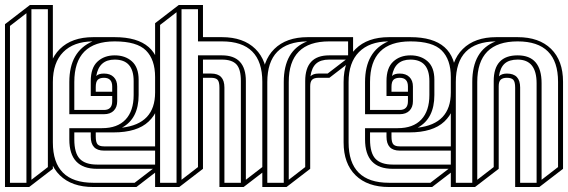

<svg xmlns="http://www.w3.org/2000/svg" viewBox="-20 -750 2278 770"><path d="M0 0V-653L100 -730H192V-73L97 0ZM172 -80V-713H106V-29ZM20 -646V-17H86V-697Z M354 0Q268 0 220 -47Q172 -94 172 -179V-421Q172 -506 220 -553.5Q268 -601 354 -601H439H440Q622 -601 622 -441V-379Q622 -306 576 -262.5Q530 -219 435 -219H400H389H364V-203Q364 -179 371.5 -171Q379 -163 397 -163H622V-73L527 0ZM364 -401V-382H430V-403Q430 -438 397 -438Q380 -438 372 -430Q364 -422 364 -401ZM397 -146Q344 -146 344 -202V-219H278V-191Q278 -136 300 -113Q322 -90 369 -90H602V-146ZM344 -365V-425Q344 -478 371 -503Q398 -528 440 -528Q482 -528 509 -504Q536 -480 536 -430V-369Q536 -274 469 -238Q602 -253 602 -379V-441Q602 -511 565.5 -547.5Q529 -584 440 -584Q278 -584 278 -421V-309H397Q430 -309 430 -344V-365ZM369 -73Q258 -73 258 -191V-236H389Q451 -236 483.5 -270.5Q516 -305 516 -369V-425Q516 -511 440 -511Q377 -511 366 -445Q375 -455 397 -455Q422 -455 436 -441Q450 -427 450 -403V-344Q450 -320 436 -306Q422 -292 397 -292H258V-421Q258 -544 351 -584Q275 -583 233.5 -541Q192 -499 192 -421V-179Q192 -17 354 -17H520L593 -73Z M602 0V-657L697 -730H794V-601H870Q956 -601 1004 -554Q1052 -507 1052 -422V-73L957 0H860V-398Q860 -422 852.5 -430Q845 -438 827 -438H794V-73L699 0ZM774 -584V-713H708V-29L774 -80V-528H870Q966 -528 966 -425V-29L1032 -80V-422Q1032 -584 870 -584ZM622 -17H688V-701L622 -650ZM880 -399V-17H946V-425Q946 -473 928 -492Q910 -511 870 -511H794V-455H827Q880 -455 880 -399Z M1032 0V-421Q1032 -506 1080 -553.5Q1128 -601 1214 -601H1396V-511L1301 -438H1257Q1240 -438 1232 -430.5Q1224 -423 1224 -404V-73L1129 0ZM1052 -421V-17H1118V-421Q1118 -548 1212 -584Q1052 -582 1052 -421ZM1138 -421V-29L1204 -80V-425Q1204 -528 1300 -528H1376V-584H1300Q1138 -584 1138 -421ZM1300 -511Q1266 -511 1248 -495Q1230 -479 1225 -444Q1236 -455 1257 -455H1294L1367 -511Z M1540 0Q1454 0 1406 -47Q1358 -94 1358 -179V-421Q1358 -506 1406 -553.5Q1454 -601 1540 -601H1625H1626Q1808 -601 1808 -441V-379Q1808 -306 1762 -262.5Q1716 -219 1621 -219H1586H1575H1550V-203Q1550 -179 1557.5 -171Q1565 -163 1583 -163H1808V-73L1713 0ZM1550 -401V-382H1616V-403Q1616 -438 1583 -438Q1566 -438 1558 -430Q1550 -422 1550 -401ZM1583 -146Q1530 -146 1530 -202V-219H1464V-191Q1464 -136 1486 -113Q1508 -90 1555 -90H1788V-146ZM1530 -365V-425Q1530 -478 1557 -503Q1584 -528 1626 -528Q1668 -528 1695 -504Q1722 -480 1722 -430V-369Q1722 -274 1655 -238Q1788 -253 1788 -379V-441Q1788 -511 1751.5 -547.5Q1715 -584 1626 -584Q1464 -584 1464 -421V-309H1583Q1616 -309 1616 -344V-365ZM1555 -73Q1444 -73 1444 -191V-236H1575Q1637 -236 1669.5 -270.5Q1702 -305 1702 -369V-425Q1702 -511 1626 -511Q1563 -511 1552 -445Q1561 -455 1583 -455Q1608 -455 1622 -441Q1636 -427 1636 -403V-344Q1636 -320 1622 -306Q1608 -292 1583 -292H1444V-421Q1444 -544 1537 -584Q1461 -583 1419.5 -541Q1378 -499 1378 -421V-179Q1378 -17 1540 -17H1706L1779 -73Z M1788 0V-421Q1788 -506 1836 -553.5Q1884 -601 1970 -601H2056Q2142 -601 2190 -554Q2238 -507 2238 -422V-73L2143 0H2046V-398Q2046 -422 2038.5 -430Q2031 -438 2013 -438Q1996 -438 1988 -430.5Q1980 -423 1980 -404V-73L1885 0ZM1808 -421V-17H1874V-421Q1874 -548 1968 -584Q1808 -582 1808 -421ZM2152 -416V-29L2218 -80V-422Q2218 -584 2056 -584Q1894 -584 1894 -421V-29L1960 -80V-425Q1960 -528 2056 -528Q2152 -528 2152 -416ZM2066 -399V-17H2132V-416Q2132 -511 2056 -511Q2022 -511 2004 -495Q1986 -479 1981 -444Q1992 -455 2013 -455Q2066 -455 2066 -399Z"/></svg>

Font: Imposible
Style: Regular
Weight: 400
Designer: Rodrigo Fuenzalida
Foundry: fragTYPE
Version: Version 1.000